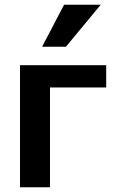

<svg xmlns="http://www.w3.org/2000/svg" viewBox="-20 -786 474 806"><path d="M64 -512.2H425.8V-418.9H189.9V0H64ZM256.8 -589.8H156.7L249 -766.1H402.8Z"/></svg>

Font: Clear Sans
Style: Bold
Weight: 700
Foundry: Intel Corporation
Version: Version 1.00